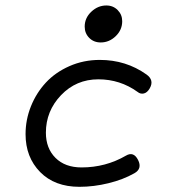

<svg xmlns="http://www.w3.org/2000/svg" viewBox="-20 -685 640 715"><path d="M75.2 -185.5Q75.2 -99.6 129.4 -44.4Q183.6 10.7 275.9 10.7Q329.1 10.7 383.8 -2.7Q438.5 -16.1 480 -39.6Q510.7 -56.6 494.1 -89.4Q477.5 -122.1 449.2 -105.5Q373.5 -61.5 283.7 -61.5Q222.2 -61.5 186.5 -97.2Q150.9 -132.8 150.9 -190.9Q150.9 -271.5 207.3 -330.6Q263.7 -389.6 346.2 -389.6Q427.2 -389.6 492.2 -342.8Q502.9 -334 515.6 -336.9Q528.3 -339.8 537.6 -356Q555.2 -386.7 525.4 -407.7Q449.2 -461.9 351.6 -461.9Q291 -461.9 238.5 -438.7Q186 -415.5 150.6 -377.2Q115.2 -338.9 95.2 -289.1Q75.2 -239.3 75.2 -185.5ZM435.1 -606Q435.1 -630.4 418.2 -647.5Q401.4 -664.6 376 -664.6Q344.7 -664.6 320.1 -641.4Q295.4 -618.2 295.4 -585.9Q295.4 -561 312.3 -543.9Q329.1 -526.9 355 -526.9Q386.7 -526.9 410.9 -550.3Q435.1 -573.7 435.1 -606Z"/></svg>

Font: Courier Prime Code
Style: Italic
Weight: 400
Italic angle: -10°
Designer: Alan Dague-Greene
Foundry: Quote-Unquote Apps
Version: Version 3.18